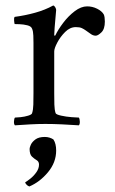

<svg xmlns="http://www.w3.org/2000/svg" viewBox="-20 -450 414 694"><path d="M142 45Q151 45 159 47.5Q167 50 173 54Q183 69 183 94Q183 137 153.5 172.5Q124 208 86 224Q80 222 75.5 217Q71 212 71 209Q78 205 90 195.5Q102 186 111.5 172.5Q121 159 121 145Q121 134 112.5 129Q104 124 95.5 116Q87 108 87 88Q87 83 91.5 73Q96 63 108 54Q120 45 142 45ZM295 -427Q314 -427 331 -418.5Q348 -410 355 -398Q357 -394 358 -387Q359 -380 359 -372Q359 -345 346.5 -333Q334 -321 326 -321Q316 -321 307 -328Q298 -335 290 -340Q283 -345 275.5 -348.5Q268 -352 254 -352Q233 -352 215.5 -334.5Q198 -317 187 -296Q176 -275 176 -264V-113Q176 -91 176.5 -72Q177 -53 181 -41Q183 -36 201 -32Q219 -28 239 -26.5Q259 -25 265 -25Q268 -21 268.5 -11Q269 -1 265 3Q235 1 204 -0.5Q173 -2 144 -2Q116 -2 90 -0.5Q64 1 34 3Q30 -1 30.5 -11Q31 -21 34 -25Q40 -25 54.5 -26.5Q69 -28 82 -32Q95 -36 96 -41Q100 -53 100.5 -72Q101 -91 101 -113V-295Q101 -305 100.5 -321Q100 -337 96 -346Q93 -355 79 -358.5Q65 -362 51 -362.5Q37 -363 33 -363Q32 -365 31 -375Q30 -385 33 -389Q71 -394 107 -404Q143 -414 172 -430Q176 -430 179.5 -424Q183 -418 183 -414Q183 -411 181 -391Q179 -371 177.5 -350.5Q176 -330 176 -324Q176 -321 177.5 -321Q179 -321 180 -322Q190 -343 208.5 -367.5Q227 -392 250 -409.5Q273 -427 295 -427Z"/></svg>

Font: Amiri
Style: Regular
Weight: 400
Designer: Khaled Hosny
Version: Version 0.114